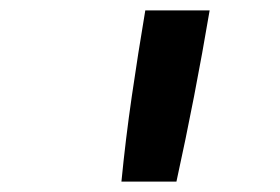

<svg xmlns="http://www.w3.org/2000/svg" viewBox="-20 -792 540 370"><path d="M214 -442Q222 -524 234 -606.5Q246 -689 260 -772H384Q370 -689 354 -606.5Q338 -524 320 -442Z"/></svg>

Font: Iosevka Curly Slab
Style: Bold Italic
Weight: 700
Italic angle: -9°
Monospace: yes
Designer: Belleve Invis
Foundry: Belleve Invis
Version: Version 22.1.2; ttfautohint (v1.8.4)